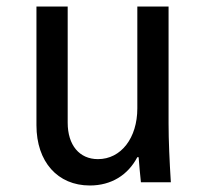

<svg xmlns="http://www.w3.org/2000/svg" viewBox="-20 -560 640 590"><path d="M498 -180V-540H402V-227C402 -136 352 -71 281 -71C224 -71 188 -114 188 -183V-540H92V-175C92 -63 157 10 256 10C322 10 373 -22 402 -77H406C408 -52 410 -27 413 0H505C501 -63 498 -129 498 -180Z"/></svg>

Font: CommitMono
Style: 500Regular
Weight: 500
Monospace: yes
Designer: Eigil Nikolajsen
Foundry: Eigil Nikolajsen
Version: Version 1.143